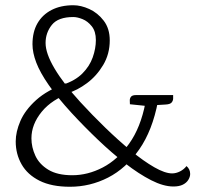

<svg xmlns="http://www.w3.org/2000/svg" viewBox="-20 -695 761 733"><path d="M260 -675Q289 -675 321 -660.5Q353 -646 376 -616Q399 -586 399 -541Q399 -489 374 -447Q349 -405 312 -377.5Q275 -350 238 -339L221 -372Q267 -387 294.5 -414.5Q322 -442 334 -476Q346 -510 346 -542Q346 -575 330.5 -594.5Q315 -614 295 -622Q275 -630 260 -630Q202 -630 178 -600Q154 -570 154 -531Q154 -491 188.5 -433Q223 -375 287 -305Q332 -256 382 -207.5Q432 -159 480 -119.5Q528 -80 569 -56.5Q610 -33 637 -33Q652 -33 667 -40.5Q682 -48 692 -61Q706 -49 706 -31Q706 -20 699 -8.5Q692 3 678 10Q664 17 642 17Q604 17 557 -7Q510 -31 458.5 -71Q407 -111 354.5 -161Q302 -211 254 -263Q199 -323 166 -370.5Q133 -418 118.5 -456Q104 -494 104 -526Q104 -573 123 -606Q142 -639 177 -657Q212 -675 260 -675ZM232 -377 251 -341Q178 -316 139 -268Q100 -220 100 -167Q100 -133 115 -100.5Q130 -68 164.5 -47Q199 -26 256 -26Q315 -26 372 -55.5Q429 -85 473 -146.5Q517 -208 535 -302L583 -308Q562 -197 511.5 -124.5Q461 -52 392.5 -17Q324 18 247 18Q177 18 131 -5Q85 -28 62.5 -67.5Q40 -107 40 -155Q40 -192 58 -233.5Q76 -275 118 -313Q160 -351 232 -377ZM499 -332H641Q641 -327 641 -319Q641 -311 635.5 -304Q630 -297 613 -296L564 -293L534 -291L476 -297Q476 -302 475.5 -310.5Q475 -319 480 -325.5Q485 -332 499 -332Z"/></svg>

Font: Karma Variable Light
Style: Regular
Weight: 300
Designer: Joana Correia
Foundry: Indian Type Foundry
Version: Version 3.000